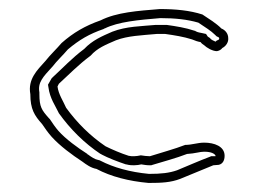

<svg xmlns="http://www.w3.org/2000/svg" viewBox="-20 -431 599 424"><path d="M47 -223C47 -190 56 -176 73 -157C79 -148 86 -138 94 -129C112 -109 139 -89 162 -74C170 -68 181 -60 193 -58C225 -41 264 -31 308 -27C337 -27 357 -28 378 -36C401 -45 428 -57 451 -66L463 -67C472 -69 476 -77 476 -87C476 -108 453 -116 431 -116C416 -116 404 -111 389 -111C366 -102 336 -94 311 -86C304 -86 298 -87 291 -88C286 -87 281 -86 276 -86C272 -86 268 -86 264 -87C248 -92 227 -101 213 -108C179 -131 150 -160 126 -193C120 -207 109 -223 107 -240L110 -246C133 -267 153 -288 180 -308C195 -325 213 -332 236 -342C262 -352 293 -353 326 -356H345C366 -353 385 -350 404 -344C411 -341 417 -339 423 -338C425 -335 428 -333 431 -331C436 -326 449 -318 459 -318C464 -319 468 -321 471 -325C479 -329 485 -338 484 -347C484 -357 477 -365 469 -368C457 -380 442 -389 427 -399C399 -408 368 -411 333 -411C284 -407 238 -404 202 -386C168 -374 142 -359 116 -336C105 -323 91 -310 80 -296C62 -276 41 -256 47 -223ZM67 -223V-225V-227C63 -249 75 -261 95 -283L96 -284C105 -296 119 -309 130 -322C155 -343 177 -356 209 -367L210 -368H211C241 -383 286 -387 334 -391C367 -391 394 -388 418 -381C433 -371 446 -363 455 -354L458 -351L462 -349C463 -349 464 -347 464 -347V-346V-345C464 -344 463 -343 462 -343L458 -341L456 -339C451 -341 446 -344 445 -345L444 -347L442 -348C441 -349 439 -350 439 -350L435 -356L426 -358C422 -359 418 -359 412 -362L411 -363H410C389 -370 369 -373 348 -376H346H325H324C292 -373 259 -373 228 -361C205 -351 184 -342 166 -323C138 -302 119 -281 97 -261L94 -258L86 -244L87 -238C90 -214 103 -196 108 -185L109 -183L110 -181C135 -146 166 -115 202 -91H203L204 -90C219 -82 240 -74 258 -68H259C266 -66 272 -66 276 -66C282 -66 288 -67 292 -68C299 -67 303 -66 311 -66H314L317 -67C340 -74 370 -82 393 -91C411 -92 421 -96 431 -96C452 -96 456 -88 456 -87V-86H446L444 -85C420 -76 393 -64 371 -55C354 -49 336 -47 309 -47C267 -51 231 -61 202 -76L200 -77L196 -78C190 -79 182 -84 174 -90H173V-91C151 -105 125 -124 109 -142C102 -150 96 -159 90 -168L89 -169L88 -170C72 -188 67 -195 67 -223Z"/></svg>

Font: Scribbler
Style: Clr
Weight: 400
Designer: Mew Too
Foundry: Cannot Into Space Fonts
Version: Version 1.001